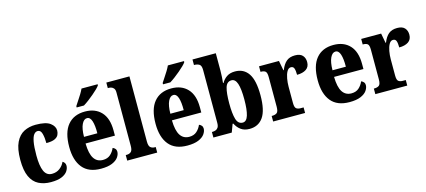

<svg xmlns="http://www.w3.org/2000/svg" viewBox="-59 -1281 4008 1806"><g transform="rotate(-15 1945.5 -378.0)"><path d="M264 10Q196 10 145 -16Q94 -42 66 -102.5Q38 -163 38 -266Q38 -374 68 -436Q98 -498 148.5 -523.5Q199 -549 262 -549Q361 -549 403 -517.5Q445 -486 445 -444Q445 -423 435.5 -402.5Q426 -382 398.5 -369Q371 -356 316 -356Q316 -409 305.5 -448Q295 -487 266 -487Q245 -487 229 -467.5Q213 -448 204 -400Q195 -352 195 -267Q195 -166 218 -114.5Q241 -63 293 -63Q338 -63 370 -87.5Q402 -112 417 -147Q444 -132 444 -102Q444 -77 427.5 -51Q411 -25 371.5 -7.5Q332 10 264 10Z M752 10Q632 10 573 -62Q514 -134 514 -265Q514 -406 573.5 -477.5Q633 -549 742 -549Q842 -549 899.5 -487.5Q957 -426 957 -308V-257H671Q673 -157 703 -111Q733 -65 790 -65Q835 -65 863 -90Q891 -115 906 -151Q920 -146 930 -134.5Q940 -123 940 -106Q940 -79 921 -52Q902 -25 860.5 -7.5Q819 10 752 10ZM803 -321Q804 -397 790 -440.5Q776 -484 745 -484Q714 -484 694 -442Q674 -400 673 -321ZM678 -619Q691 -640 708.5 -665.5Q726 -691 742 -717.5Q758 -744 768 -766H925V-756Q917 -743 897 -723.5Q877 -704 851 -682Q825 -660 798.5 -640Q772 -620 749 -606H678Z M1008 0V-54H1019Q1043 -54 1059.5 -68Q1076 -82 1076 -125V-646Q1076 -672 1065.5 -685Q1055 -698 1041.5 -702Q1028 -706 1019 -706H1008V-760H1233V-125Q1233 -82 1249.5 -68Q1266 -54 1291 -54H1300V0Z M1593 10Q1473 10 1414 -62Q1355 -134 1355 -265Q1355 -406 1414.5 -477.5Q1474 -549 1583 -549Q1683 -549 1740.5 -487.5Q1798 -426 1798 -308V-257H1512Q1514 -157 1544 -111Q1574 -65 1631 -65Q1676 -65 1704 -90Q1732 -115 1747 -151Q1761 -146 1771 -134.5Q1781 -123 1781 -106Q1781 -79 1762 -52Q1743 -25 1701.5 -7.5Q1660 10 1593 10ZM1644 -321Q1645 -397 1631 -440.5Q1617 -484 1586 -484Q1555 -484 1535 -442Q1515 -400 1514 -321ZM1519 -619Q1532 -640 1549.5 -665.5Q1567 -691 1583 -717.5Q1599 -744 1609 -766H1766V-756Q1758 -743 1738 -723.5Q1718 -704 1692 -682Q1666 -660 1639.5 -640Q1613 -620 1590 -606H1519Z M2198 10Q2147 10 2114 -14.5Q2081 -39 2062 -78H2055L2026 0H1847V-54H1853Q1868 -54 1883 -59Q1898 -64 1908 -79Q1918 -94 1918 -124V-639Q1918 -682 1898.5 -694Q1879 -706 1851 -706H1847V-760H2074V-591Q2074 -564 2072 -529Q2070 -494 2067 -471H2072Q2090 -504 2122 -526Q2154 -548 2203 -548Q2288 -548 2333 -481.5Q2378 -415 2378 -270Q2378 -124 2331.5 -57Q2285 10 2198 10ZM2151 -64Q2188 -64 2204.5 -117.5Q2221 -171 2221 -272Q2221 -375 2204 -425.5Q2187 -476 2150 -476Q2105 -476 2089.5 -424.5Q2074 -373 2074 -271Q2074 -171 2090 -117.5Q2106 -64 2151 -64Z M2429 0V-54H2433Q2463 -54 2480 -66.5Q2497 -79 2497 -126V-414Q2497 -458 2482.5 -470Q2468 -482 2439 -482H2435V-536H2629L2647 -441H2651Q2672 -495 2703.5 -521.5Q2735 -548 2787 -548Q2837 -548 2860 -523Q2883 -498 2883 -458Q2883 -411 2849.5 -388.5Q2816 -366 2760 -366Q2760 -407 2752.5 -428.5Q2745 -450 2721 -450Q2698 -450 2683 -423.5Q2668 -397 2661 -357.5Q2654 -318 2654 -279V-121Q2654 -77 2669.5 -65.5Q2685 -54 2710 -54H2740V0Z M3172 10Q3052 10 2993 -62Q2934 -134 2934 -265Q2934 -406 2993.5 -477.5Q3053 -549 3162 -549Q3262 -549 3319.5 -487.5Q3377 -426 3377 -308V-257H3091Q3093 -157 3123 -111Q3153 -65 3210 -65Q3255 -65 3283 -90Q3311 -115 3326 -151Q3340 -146 3350 -134.5Q3360 -123 3360 -106Q3360 -79 3341 -52Q3322 -25 3280.5 -7.5Q3239 10 3172 10ZM3223 -321Q3224 -397 3210 -440.5Q3196 -484 3165 -484Q3134 -484 3114 -442Q3094 -400 3093 -321Z M3424 0V-54H3428Q3458 -54 3475 -66.5Q3492 -79 3492 -126V-414Q3492 -458 3477.5 -470Q3463 -482 3434 -482H3430V-536H3624L3642 -441H3646Q3667 -495 3698.5 -521.5Q3730 -548 3782 -548Q3832 -548 3855 -523Q3878 -498 3878 -458Q3878 -411 3844.5 -388.5Q3811 -366 3755 -366Q3755 -407 3747.5 -428.5Q3740 -450 3716 -450Q3693 -450 3678 -423.5Q3663 -397 3656 -357.5Q3649 -318 3649 -279V-121Q3649 -77 3664.5 -65.5Q3680 -54 3705 -54H3735V0Z"/></g></svg>

Font: Noto Serif Tamil Condensed ExtraBold
Style: Regular
Weight: 800
Width: 3
Designer: Indian Type Foundry, Tom Grace, and the Monotype Design Team
Foundry: Monotype Imaging Inc.
Version: Version 2.004; ttfautohint (v1.8.4.7-5d5b)